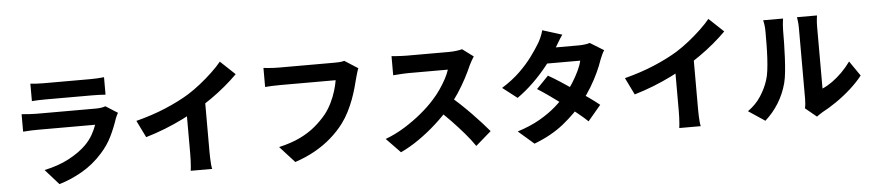

<svg xmlns="http://www.w3.org/2000/svg" viewBox="-48 -1169 7097 1566"><g transform="rotate(-5 3500.0 -386.0)"><path d="M221 -774Q242 -771 273 -769.5Q304 -768 329 -768Q348 -768 387.5 -768Q427 -768 475 -768Q523 -768 571 -768Q619 -768 656.5 -768Q694 -768 711 -768Q735 -768 768.5 -769.5Q802 -771 824 -774V-631Q803 -633 770 -634Q737 -635 709 -635Q693 -635 655 -635Q617 -635 569 -635Q521 -635 473 -635Q425 -635 386.5 -635Q348 -635 329 -635Q305 -635 274.5 -634Q244 -633 221 -631ZM912 -475Q906 -465 900 -452Q894 -439 891 -431Q867 -358 833 -288Q799 -218 743 -156Q668 -72 575 -18.5Q482 35 386 63L275 -62Q390 -86 477.5 -132.5Q565 -179 621 -235Q659 -274 682 -315Q705 -356 718 -394Q707 -394 681.5 -394Q656 -394 620.5 -394Q585 -394 543.5 -394Q502 -394 459 -394Q416 -394 376.5 -394Q337 -394 304 -394Q271 -394 250 -394Q231 -394 196 -393Q161 -392 128 -389V-532Q162 -529 194 -527Q226 -525 250 -525Q266 -525 296 -525Q326 -525 365 -525Q404 -525 448 -525Q492 -525 536 -525Q580 -525 619.5 -525Q659 -525 689 -525Q719 -525 735 -525Q762 -525 782 -528.5Q802 -532 814 -537Z M1056 -396Q1191 -431 1300 -477Q1409 -523 1493 -574Q1544 -606 1597 -648Q1650 -690 1697.5 -735Q1745 -780 1776 -818L1896 -705Q1850 -659 1794 -612Q1738 -565 1677.5 -523Q1617 -481 1558 -445Q1501 -412 1430.5 -377Q1360 -342 1281.5 -311Q1203 -280 1124 -257ZM1470 -503 1628 -539V-90Q1628 -67 1629 -40Q1630 -13 1632 11Q1634 35 1638 48H1462Q1464 35 1466 11Q1468 -13 1469 -40Q1470 -67 1470 -90Z M2897 -666Q2890 -651 2884 -629.5Q2878 -608 2873 -591Q2864 -555 2851.5 -510Q2839 -465 2821 -416.5Q2803 -368 2778.5 -319.5Q2754 -271 2722 -228Q2677 -168 2616.5 -115Q2556 -62 2481 -20Q2406 22 2318 51L2197 -82Q2298 -105 2370.5 -140Q2443 -175 2496.5 -220Q2550 -265 2590 -314Q2622 -355 2645 -402Q2668 -449 2682.5 -496Q2697 -543 2704 -585Q2689 -585 2655 -585Q2621 -585 2577 -585Q2533 -585 2484.5 -585Q2436 -585 2390 -585Q2344 -585 2307 -585Q2270 -585 2251 -585Q2215 -585 2180.5 -583.5Q2146 -582 2126 -580V-736Q2142 -734 2164.5 -732Q2187 -730 2211 -729Q2235 -728 2251 -728Q2268 -728 2297.5 -728Q2327 -728 2364.5 -728Q2402 -728 2443.5 -728Q2485 -728 2525.5 -728Q2566 -728 2601.5 -728Q2637 -728 2663.5 -728Q2690 -728 2703 -728Q2719 -728 2742.5 -729Q2766 -730 2788 -736Z M3843 -680Q3837 -671 3825 -650.5Q3813 -630 3805 -613Q3785 -566 3754.5 -508Q3724 -450 3685.5 -391.5Q3647 -333 3603 -282Q3547 -217 3479 -155.5Q3411 -94 3336 -41.5Q3261 11 3184 47L3069 -72Q3150 -102 3226.5 -149.5Q3303 -197 3368 -251Q3433 -305 3478 -356Q3512 -393 3540.5 -434.5Q3569 -476 3591 -517Q3613 -558 3623 -591Q3613 -591 3587.5 -591Q3562 -591 3529.5 -591Q3497 -591 3461.5 -591Q3426 -591 3393 -591Q3360 -591 3334.5 -591Q3309 -591 3298 -591Q3277 -591 3253 -589.5Q3229 -588 3208 -586.5Q3187 -585 3175 -584V-741Q3191 -739 3214.5 -737.5Q3238 -736 3261 -735Q3284 -734 3298 -734Q3312 -734 3339.5 -734Q3367 -734 3401.5 -734Q3436 -734 3473 -734Q3510 -734 3544 -734Q3578 -734 3604 -734Q3630 -734 3641 -734Q3677 -734 3707 -738Q3737 -742 3753 -747ZM3616 -373Q3655 -343 3698.5 -302Q3742 -261 3785.5 -216.5Q3829 -172 3866 -131Q3903 -90 3927 -61L3800 49Q3764 -4 3717 -58.5Q3670 -113 3618 -167.5Q3566 -222 3512 -270Z M4432 -471Q4478 -445 4533.5 -409Q4589 -373 4645.5 -334.5Q4702 -296 4752 -260.5Q4802 -225 4836 -197L4730 -71Q4698 -102 4648.5 -142Q4599 -182 4542.5 -224Q4486 -266 4431.5 -304.5Q4377 -343 4334 -370ZM4907 -638Q4897 -623 4887.5 -602.5Q4878 -582 4870 -561Q4855 -516 4829.5 -461Q4804 -406 4769 -347.5Q4734 -289 4689 -233Q4618 -144 4518.5 -63.5Q4419 17 4275 72L4147 -39Q4254 -73 4331 -117.5Q4408 -162 4464 -211Q4520 -260 4561 -309Q4594 -347 4623.5 -394Q4653 -441 4675 -487Q4697 -533 4705 -570H4376L4426 -695H4702Q4726 -695 4751.5 -698Q4777 -701 4795 -707ZM4578 -794Q4558 -766 4539.5 -734Q4521 -702 4511 -686Q4477 -624 4423 -555.5Q4369 -487 4304.5 -424Q4240 -361 4170 -312L4051 -404Q4139 -459 4200 -518.5Q4261 -578 4302 -633.5Q4343 -689 4369 -732Q4382 -751 4396.5 -783.5Q4411 -816 4418 -844Z M5056 -396Q5191 -431 5300 -477Q5409 -523 5493 -574Q5544 -606 5597 -648Q5650 -690 5697.5 -735Q5745 -780 5776 -818L5896 -705Q5850 -659 5794 -612Q5738 -565 5677.5 -523Q5617 -481 5558 -445Q5501 -412 5430.5 -377Q5360 -342 5281.5 -311Q5203 -280 5124 -257ZM5470 -503 5628 -539V-90Q5628 -67 5629 -40Q5630 -13 5632 11Q5634 35 5638 48H5462Q5464 35 5466 11Q5468 -13 5469 -40Q5470 -67 5470 -90Z M6497 -23Q6501 -38 6503 -58.5Q6505 -79 6505 -101Q6505 -112 6505 -145Q6505 -178 6505 -224Q6505 -270 6505 -324Q6505 -378 6505 -433Q6505 -488 6505 -537Q6505 -586 6505 -623.5Q6505 -661 6505 -679Q6505 -715 6501 -741.5Q6497 -768 6497 -769H6661Q6661 -768 6657.5 -741Q6654 -714 6654 -678Q6654 -660 6654 -627.5Q6654 -595 6654 -553Q6654 -511 6654 -464.5Q6654 -418 6654 -373Q6654 -328 6654 -287.5Q6654 -247 6654 -216.5Q6654 -186 6654 -171Q6694 -188 6735.5 -217.5Q6777 -247 6816.5 -286.5Q6856 -326 6889 -372L6973 -250Q6933 -198 6874.5 -145.5Q6816 -93 6753.5 -50Q6691 -7 6635 22Q6618 32 6607.5 40Q6597 48 6589 53ZM6032 -40Q6099 -87 6140.5 -151.5Q6182 -216 6201 -278Q6212 -309 6218 -357Q6224 -405 6227 -460Q6230 -515 6230.5 -570Q6231 -625 6231 -671Q6231 -703 6228 -726Q6225 -749 6220 -768H6383Q6383 -767 6381 -752.5Q6379 -738 6377 -716.5Q6375 -695 6375 -673Q6375 -627 6374 -568.5Q6373 -510 6370 -449Q6367 -388 6361.5 -333.5Q6356 -279 6346 -241Q6323 -155 6277.5 -81.5Q6232 -8 6167 50Z"/></g></svg>

Font: Noto Sans SC ExtraBold
Style: Regular
Weight: 800
Designer: Ryoko NISHIZUKA 西塚涼子 (kana, bopomofo & ideographs); Paul D. Hunt (Latin, Greek & Cyrillic); Sandoll Communications 산돌커뮤니
Foundry: Adobe
Version: Version 2.004-H2;hotconv 1.0.118;makeotfexe 2.5.65603